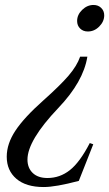

<svg xmlns="http://www.w3.org/2000/svg" viewBox="-20 -755 442 778"><path d="M304.7 -525.4H334Q317.9 -423.8 216.3 -317.4Q91.3 -186 91.3 -108.4Q91.3 -74.7 112.5 -54.2Q133.8 -33.7 172.4 -33.7Q222.7 -33.7 263.2 -65.7Q303.7 -97.7 343.8 -175.3L357.9 -170.4Q341.3 -128.4 322 -79.3Q302.7 -30.3 299.3 -22Q205.6 2.9 157.2 2.9Q85.4 2.9 46.4 -30.5Q7.3 -64 7.3 -120.1Q7.3 -172.4 42.5 -225.6Q77.6 -278.8 156.7 -349.1Q223.1 -408.2 257.6 -448.2Q292 -488.3 304.7 -525.4ZM335.9 -627.4Q316.9 -627.4 304.7 -639.4Q292.5 -651.4 292.5 -669.9Q292.5 -695.3 313 -715.1Q333.5 -734.9 358.9 -734.9Q377.9 -734.9 390.1 -722.9Q402.3 -710.9 402.3 -692.9Q402.3 -668 382.3 -647.7Q362.3 -627.4 335.9 -627.4Z"/></svg>

Font: Flanker
Style: Italic
Weight: 400
Italic angle: -12°
Designer: Flanker
Version: Version 2.027